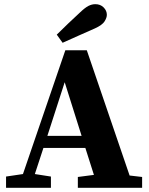

<svg xmlns="http://www.w3.org/2000/svg" viewBox="-20 -900 715 920"><path d="M207 -249H371L290 -506ZM9 0V-54L90 -66L293 -659H396L601 -59L661 -52V0H353V-52L430 -62L389 -191H188L147 -66L224 -54V0ZM252 -734Q280 -762 308 -788.5Q336 -815 363 -840Q387 -863 403.5 -871.5Q420 -880 437 -880Q461 -880 476.5 -864.5Q492 -849 492 -829Q492 -815 481 -797.5Q470 -780 435 -764Q396 -747 357 -729.5Q318 -712 280 -695Z"/></svg>

Font: Source Serif 4
Style: Bold
Weight: 700
Designer: Frank Grießhammer
Foundry: Adobe
Version: Version 4.005;hotconv 1.1.0;makeotfexe 2.6.0